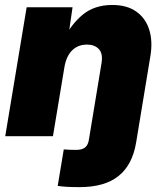

<svg xmlns="http://www.w3.org/2000/svg" viewBox="-20 -559 672 788"><path d="M216.8 204.1 241.7 54.2Q255.9 55.2 266.4 55.7Q276.9 56.2 292.5 56.2Q316.4 56.2 328.9 46.4Q341.3 36.6 344.7 15.1L347.2 0H543L538.6 26.4Q523.4 117.7 466.6 163.3Q409.7 209 306.6 209Q276.4 209 255.6 207.8Q234.9 206.5 216.8 204.1ZM244.1 -281.7 197.3 0H1.5L89.4 -529.3H277.8L257.3 -388.2L239.3 -394Q271.5 -459 319.6 -498.8Q367.7 -538.6 440.9 -538.6Q501 -538.6 539.3 -511.5Q577.6 -484.4 592.5 -437Q607.4 -389.6 597.2 -328.6L543 0H347.2L396.5 -298.8Q403.3 -338.4 386 -357.2Q368.7 -376 336.9 -376Q311 -376 291.7 -364.5Q272.5 -353 260.5 -331.8Q248.5 -310.5 244.1 -281.7Z"/></svg>

Font: Inter 24pt Black
Style: Italic
Weight: 900
Italic angle: -9.3988°
Designer: Rasmus Andersson
Foundry: rsms
Version: Version 4.001;git-66647c0bb